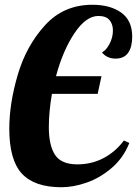

<svg xmlns="http://www.w3.org/2000/svg" viewBox="-20 -770 575 806"><path d="M19 -230Q19 -335 54.5 -456Q90 -577 168.5 -663.5Q247 -750 368 -750Q443 -750 489 -717Q535 -684 535 -616Q535 -573 518 -548.5Q501 -524 465 -524Q429 -524 408 -550Q426 -559 440 -586Q454 -613 454 -642Q454 -669 439.5 -686Q425 -703 393 -703Q341 -703 292.5 -630.5Q244 -558 215 -450H406L390 -376H198Q185 -300 185 -236Q185 -160 211 -120Q237 -80 305 -80Q364 -80 414 -106Q464 -132 500 -180L523 -170Q498 -107 449 -65Q400 -23 344 -3.5Q288 16 238 16Q125 16 72 -41Q19 -98 19 -230Z"/></svg>

Font: Lobster
Style: Regular
Weight: 400
Designer: Impallari Type
Foundry: Impallari Type
Version: Version 2.100